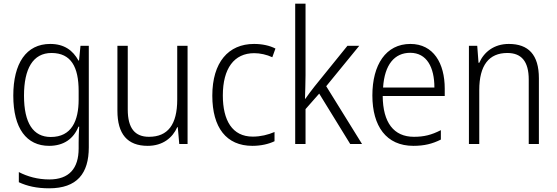

<svg xmlns="http://www.w3.org/2000/svg" viewBox="-20 -780 3016 1040"><path d="M252 -542C122 -542 52 -437 52 -262C52 -84 124 10 246 10C324 10 378 -27 405 -94H409C407 -64 406 -35 406 -8V24C406 133 354 192 247 192C184 192 128 176 82 152V207C127 228 179 240 246 240C397 240 461 160 461 18V-532H416L408 -452H405C375 -507 328 -542 252 -542ZM259 -493C365 -493 406 -417 406 -287V-241C406 -126 368 -38 255 -38C160 -38 110 -113 110 -262C110 -407 158 -493 259 -493Z M996 -532H940V-241C940 -105 889 -39 787 -39C711 -39 672 -85 672 -187V-532H616V-180C616 -54 670 10 780 10C862 10 915 -34 940 -91H943L951 0H996Z M1347 10C1394 10 1436 0 1467 -15V-65C1432 -50 1392 -40 1349 -40C1238 -40 1187 -128 1187 -263C1187 -409 1248 -492 1357 -492C1389 -492 1425 -484 1455 -470L1472 -517C1441 -533 1401 -542 1356 -542C1217 -542 1130 -442 1130 -262C1130 -89 1206 10 1347 10Z M1635 -373V-760H1579V0H1635V-189L1709 -273L1877 0H1941L1747 -313L1926 -532H1862L1684 -312C1667 -291 1649 -266 1634 -245H1632C1633 -288 1635 -331 1635 -373Z M2203 -542C2070 -542 1997 -429 1997 -263C1997 -97 2072 10 2219 10C2278 10 2322 -1 2368 -24V-75C2317 -49 2277 -39 2222 -39C2113 -39 2054 -116 2053 -260H2389V-300C2389 -437 2328 -542 2203 -542ZM2202 -494C2292 -494 2333 -415 2333 -306H2055C2063 -430 2117 -494 2202 -494Z M2736 -542C2655 -542 2601 -497 2576 -440H2572L2565 -532H2520V0H2576V-292C2576 -427 2629 -493 2728 -493C2804 -493 2844 -448 2844 -349V0H2899V-356C2899 -484 2842 -542 2736 -542Z"/></svg>

Font: Noto Sans Gujarati UI SemiCondensed Light
Style: Regular
Weight: 300
Width: 4
Designer: Jelle Bosma - Monotype Design Team, Universal Thirst
Foundry: Monotype Imaging Inc.
Version: Version 2.106